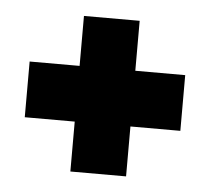

<svg xmlns="http://www.w3.org/2000/svg" viewBox="-35 -500 425 389"><g transform="rotate(5 177.5 -305.0)"><path d="M121.1 -147V-248.5H19.5V-361.8H121.1V-463.4H234.4V-361.8H335.9V-248.5H234.4V-147Z"/></g></svg>

Font: Anton SC
Style: Regular
Weight: 400
Designer: Vernon Adams
Foundry: Vernon Adams
Version: Version 2.116; ttfautohint (v1.8.4.7-5d5b)